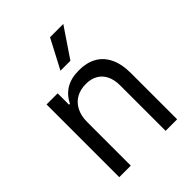

<svg xmlns="http://www.w3.org/2000/svg" viewBox="-216 -876 990 990"><g transform="rotate(-45 278.5 -381.5)"><path d="M151.4 0H67.4V-530.3H148.4V-447.3H155.3Q175.8 -490.2 213.9 -513.7Q252 -537.1 310.5 -537.1Q365.2 -537.1 405.3 -515.1Q445.3 -493.2 467.3 -448.2Q489.3 -403.3 489.3 -336.9V0H405.3V-331.1Q405.3 -372.1 391.1 -401.4Q377 -430.7 350.1 -446.3Q323.2 -461.9 285.2 -461.9Q246.1 -461.9 215.8 -445.3Q185.5 -428.7 168.5 -396Q151.4 -363.3 151.4 -318.4ZM325.2 -762.7H421.9L313.5 -602.5H241.2Z"/></g></svg>

Font: Pretendard JP Variable
Style: Regular
Weight: 400
Designer: Base glyphs from Inter by Rasmus Andersson; Hangul glyphs from Noto Sans CJK(Source Han Sans) by Jang Soo-young and Kang
Foundry: Kil Hyung-jin
Version: Version 1.307;Glyphs 3.2 (3192)